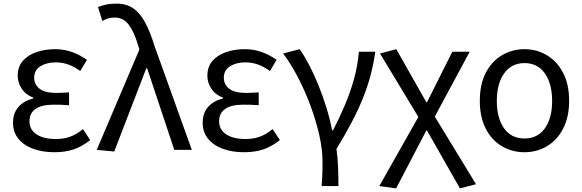

<svg xmlns="http://www.w3.org/2000/svg" viewBox="-20 -829 3219 1062"><path d="M281 13Q214 13 162 -6.5Q110 -26 81 -62.5Q52 -99 52 -150Q52 -189 67 -216Q82 -243 107.5 -260Q133 -277 164 -284V-289Q122 -305 100 -338.5Q78 -372 78 -410Q78 -460 106.5 -492.5Q135 -525 182.5 -541Q230 -557 285 -557Q335 -557 379 -541Q423 -525 461 -498L424 -436Q393 -459 359.5 -471.5Q326 -484 288 -484Q238 -484 203.5 -462.5Q169 -441 169 -399Q169 -362 198.5 -338.5Q228 -315 293 -315Q309 -315 325.5 -316Q342 -317 362 -318V-247Q338 -249 317.5 -249.5Q297 -250 277 -250Q210 -250 176.5 -226.5Q143 -203 143 -158Q143 -112 182 -86Q221 -60 290 -60Q330 -60 365.5 -72Q401 -84 439 -115L479 -54Q430 -16 384 -1.5Q338 13 281 13Z M612 9 515 0 751 -555 744 -578Q722 -653 692 -692.5Q662 -732 615 -732Q593 -732 576.5 -726.5Q560 -721 546 -713L522 -790Q542 -798 565.5 -803.5Q589 -809 625 -809Q679 -809 717 -783Q755 -757 783 -704.5Q811 -652 835 -574L1041 0H944L794 -451H789Z M1330 13Q1263 13 1211 -6.5Q1159 -26 1130 -62.5Q1101 -99 1101 -150Q1101 -189 1116 -216Q1131 -243 1156.5 -260Q1182 -277 1213 -284V-289Q1171 -305 1149 -338.5Q1127 -372 1127 -410Q1127 -460 1155.5 -492.5Q1184 -525 1231.5 -541Q1279 -557 1334 -557Q1384 -557 1428 -541Q1472 -525 1510 -498L1473 -436Q1442 -459 1408.5 -471.5Q1375 -484 1337 -484Q1287 -484 1252.5 -462.5Q1218 -441 1218 -399Q1218 -362 1247.5 -338.5Q1277 -315 1342 -315Q1358 -315 1374.5 -316Q1391 -317 1411 -318V-247Q1387 -249 1366.5 -249.5Q1346 -250 1326 -250Q1259 -250 1225.5 -226.5Q1192 -203 1192 -158Q1192 -112 1231 -86Q1270 -60 1339 -60Q1379 -60 1414.5 -72Q1450 -84 1488 -115L1528 -54Q1479 -16 1433 -1.5Q1387 13 1330 13Z M1759 200Q1761 174 1762 155Q1763 136 1763.5 115Q1764 94 1764 65Q1764 -3 1745.5 -84Q1727 -165 1696 -248Q1665 -331 1626 -405Q1587 -479 1546 -533L1637 -557Q1663 -521 1689.5 -470.5Q1716 -420 1740.5 -360Q1765 -300 1785 -235.5Q1805 -171 1817 -108H1822Q1857 -176 1887.5 -247.5Q1918 -319 1938.5 -393.5Q1959 -468 1965 -543H2056Q2046 -474 2029.5 -412Q2013 -350 1988 -287.5Q1963 -225 1927 -156Q1891 -87 1841 -5Q1848 43 1850 97.5Q1852 152 1852 200Z M2171 213 2078 200 2294 -182 2082 -533 2172 -557 2338 -264H2342L2482 -543H2578L2385 -184L2613 190L2524 213L2342 -107H2338Z M2881 13Q2813 13 2756.5 -20Q2700 -53 2667 -117Q2634 -181 2634 -271Q2634 -363 2667 -426.5Q2700 -490 2756.5 -523.5Q2813 -557 2881 -557Q2949 -557 3005 -523.5Q3061 -490 3094.5 -426.5Q3128 -363 3128 -271Q3128 -181 3094.5 -117Q3061 -53 3005 -20Q2949 13 2881 13ZM2881 -63Q2954 -63 2994 -119.5Q3034 -176 3034 -271Q3034 -334 3016 -381Q2998 -428 2964 -454Q2930 -480 2881 -480Q2833 -480 2798.5 -454Q2764 -428 2746 -381Q2728 -334 2728 -271Q2728 -176 2768 -119.5Q2808 -63 2881 -63Z"/></svg>

Font: Noto Sans TC
Style: Regular
Weight: 400
Designer: Ryoko NISHIZUKA  (kana, bopomofo & ideographs); Paul D. Hunt (Latin, Greek & Cyrillic); Sandoll Communications , Soo-you
Foundry: Adobe
Version: Version 2.004-H2;hotconv 1.0.118;makeotfexe 2.5.65603